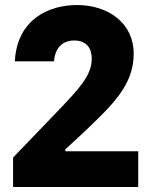

<svg xmlns="http://www.w3.org/2000/svg" viewBox="-20 -744 609 764"><path d="M32 0H530V-142H240V-150L314 -218C430 -329 512 -406 512 -531C512 -651 412 -724 286 -724C178 -724 48 -670 39 -500H195C197 -540 219 -583 275 -583C315 -583 345 -562 345 -510C345 -444 296 -392 205 -297L32 -117Z"/></svg>

Font: Kathrein 85 Heavy
Style: Regular
Weight: 900
Designer: Lazydogs Typefoundry, based on Open Sans by Ascender Corporation
Foundry: Lazydogs Typefoundry
Version: Version 1.003;PS 001.003;hotconv 1.0.88;makeotf.lib2.5.64775